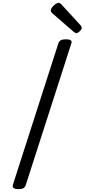

<svg xmlns="http://www.w3.org/2000/svg" viewBox="-20 -1310 592 1344"><path d="M109 14Q87 14 76.5 7Q66 0 70 -16L389 -1008Q394 -1022 406.5 -1028.5Q419 -1035 442 -1035Q465 -1035 475 -1028Q485 -1021 479 -1005L160 -14Q156 0 144 7Q132 14 109 14ZM514 -1078Q510 -1078 505.5 -1081Q501 -1084 495 -1088L351 -1213Q341 -1221 338.5 -1226Q336 -1231 336 -1238Q336 -1248 345.5 -1260Q355 -1272 368 -1281Q381 -1290 390 -1290Q397 -1290 401 -1287Q405 -1284 410 -1279L544 -1133Q550 -1126 551 -1122.5Q552 -1119 552 -1115Q552 -1105 538.5 -1091.5Q525 -1078 514 -1078Z"/></svg>

Font: Playwrite CO
Style: Regular
Weight: 400
Designer: Veronika Burian, José Scaglione
Foundry: TypeTogether
Version: Version 1.000